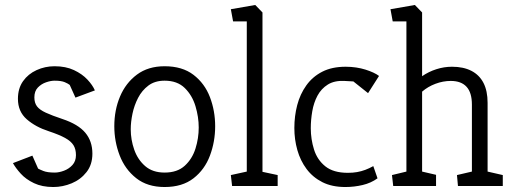

<svg xmlns="http://www.w3.org/2000/svg" viewBox="-20 -747 2062 771"><path d="M194 4Q149 4 116.5 -11.5Q84 -27 63.5 -49.5Q43 -72 32 -92L110 -122L133 -70Q138 -67 154 -60.5Q170 -54 200 -54Q217 -54 237 -61.5Q257 -69 271 -84.5Q285 -100 285 -124Q285 -148 275 -164Q265 -180 241.5 -193Q218 -206 176 -220Q123 -237 87.5 -268Q52 -299 52 -350Q52 -392 72.5 -421Q93 -450 127 -465.5Q161 -481 199 -481Q244 -481 277 -465.5Q310 -450 331 -427.5Q352 -405 361 -384L283 -355L260 -406Q254 -411 240 -417Q226 -423 199 -423Q184 -423 165 -416.5Q146 -410 132 -395.5Q118 -381 118 -356Q118 -334 128.5 -320Q139 -306 164 -294.5Q189 -283 231 -269Q294 -248 322.5 -214Q351 -180 351 -130Q351 -86 327.5 -56Q304 -26 268 -11Q232 4 194 4Z M641 4Q572 4 527 -31.5Q482 -67 460.5 -123Q439 -179 439 -240Q439 -305 462 -359.5Q485 -414 530 -447.5Q575 -481 641 -481Q712 -481 757 -446.5Q802 -412 823 -357Q844 -302 844 -240Q844 -178 823 -122Q802 -66 757 -31Q712 4 641 4ZM641 -54Q692 -54 722 -81.5Q752 -109 765 -150.5Q778 -192 778 -235Q778 -277 765 -320.5Q752 -364 722 -393.5Q692 -423 641 -423Q602 -423 576 -403.5Q550 -384 534.5 -354Q519 -324 512 -290.5Q505 -257 505 -228Q505 -186 519 -146Q533 -106 563 -80Q593 -54 641 -54Z M912 0 907 -44 971 -58V-661H916L907 -710L1005 -727L1034 -697V-57L1095 -44V0Z M1367 4Q1313 4 1274.5 -15.5Q1236 -35 1211 -68.5Q1186 -102 1174 -144.5Q1162 -187 1162 -233Q1162 -281 1173.5 -325Q1185 -369 1210 -404Q1235 -439 1274 -459Q1313 -479 1368 -479Q1390 -479 1410 -476Q1430 -473 1447.5 -467.5Q1465 -462 1479 -455.5Q1493 -449 1502 -442L1458 -373L1399 -420L1363 -422Q1323 -424 1296.5 -407.5Q1270 -391 1255 -363Q1240 -335 1234 -300.5Q1228 -266 1228 -232Q1228 -188 1241 -146.5Q1254 -105 1286.5 -79Q1319 -53 1377 -53Q1397 -53 1414 -56Q1431 -59 1447 -65Q1463 -71 1479 -80L1496 -31Q1470 -12 1436 -4Q1402 4 1367 4Z M1559 0 1554 -44 1612 -58V-661H1557L1548 -710L1646 -727L1675 -697V-441Q1701 -459 1732 -469Q1763 -479 1795 -479Q1841 -479 1873 -462.5Q1905 -446 1921.5 -414Q1938 -382 1938 -334V-58L1999 -44V0H1819L1815 -44L1875 -58V-327Q1875 -375 1853.5 -398.5Q1832 -422 1790 -422Q1759 -422 1728.5 -410.5Q1698 -399 1675 -379V-58L1731 -45V0Z"/></svg>

Font: Kreon Light Light
Style: Regular
Weight: 300
Version: Version 2.002